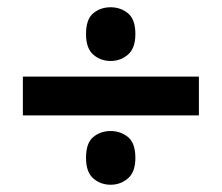

<svg xmlns="http://www.w3.org/2000/svg" viewBox="-20 -617 612 529"><path d="M43 -299V-406H528V-299ZM285 -108Q257 -108 237 -125.5Q217 -143 217 -182Q217 -223 237 -239.5Q257 -256 285 -256Q312 -256 332.5 -239.5Q353 -223 353 -182Q353 -143 332.5 -125.5Q312 -108 285 -108ZM285 -449Q257 -449 237 -466.5Q217 -484 217 -523Q217 -564 237 -580.5Q257 -597 285 -597Q312 -597 332.5 -580.5Q353 -564 353 -523Q353 -484 332.5 -466.5Q312 -449 285 -449Z"/></svg>

Font: Noto Sans Sundanese
Style: Bold
Weight: 700
Version: Version 2.003